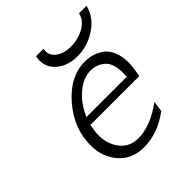

<svg xmlns="http://www.w3.org/2000/svg" viewBox="-187 -789 920 920"><g transform="rotate(-45 273.0 -329.5)"><path d="M86.9 -180.2Q86.9 -295.4 168.9 -389.6Q251 -483.9 351.1 -483.9Q377 -483.9 400.9 -477.1Q424.8 -470.2 447.5 -454.1Q470.2 -438 483.6 -406Q497.1 -374 497.1 -331.1Q497.1 -304.2 486.8 -250H155.8Q147.9 -210 147.9 -188Q147.9 -127 181.4 -84.5Q214.8 -42 273.9 -42Q356 -42 450.2 -110.8L442.9 -57.1Q356 7.8 262.2 7.8Q182.1 7.8 134.5 -46.1Q86.9 -100.1 86.9 -180.2ZM168.9 -290H441.9Q442.9 -298.8 442.9 -317.9Q442.9 -380.9 412.4 -407.5Q381.8 -434.1 340.8 -434.1Q290 -434.1 242.4 -393.1Q194.8 -352.1 168.9 -290ZM201.2 -640.1Q201.2 -654.3 204.1 -667H254.4Q253.4 -661.1 253.4 -650.9Q253.4 -620.1 282.7 -600.6Q312 -581.1 356 -581.1Q403.8 -581.1 445.1 -604Q486.3 -627 495.1 -666V-667H546.4Q530.3 -603 471.2 -564.5Q412.1 -525.9 345.2 -525.9Q283.2 -525.9 242.2 -558.1Q201.2 -590.3 201.2 -640.1Z"/></g></svg>

Font: CMU Bright
Style: Oblique
Weight: 500
Italic angle: -12°
Version: Version 0.7.0